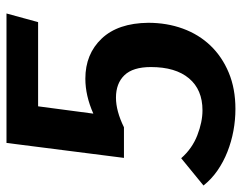

<svg xmlns="http://www.w3.org/2000/svg" viewBox="-100 -618 728 577"><g transform="rotate(-90 263.5 -329.0)"><path d="M484 -247Q484 -191 466.5 -143Q449 -95 415.5 -60Q382 -25 334 -5Q286 15 225 15Q192 15 159.5 9Q127 3 96.5 -9Q66 -21 40 -39Q14 -57 -5 -81L77 -148Q106 -115 146 -99.5Q186 -84 221 -84Q283 -84 317 -124.5Q351 -165 351 -239Q351 -293 326.5 -318.5Q302 -344 259 -344Q219 -344 170 -320H78L123 -673H512L486 -578H233L211 -412Q265 -436 316 -436Q390 -436 436.5 -387Q483 -338 484 -247Z"/></g></svg>

Font: Xgbmvzvtohvqztyvzapvmeyoton
Style: Regular
Weight: 500
Italic angle: -8°
Designer: Carrois Corporate & Edenspiekermann
Foundry: Carrois Corporate GbR & Edenspiekermann AG
Version: Version 2.001